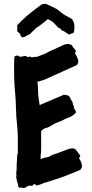

<svg xmlns="http://www.w3.org/2000/svg" viewBox="-20 -972 488 1014"><path d="M54.7 -574.2C54.7 -514.6 64.5 -456.1 64.5 -396.5C64.5 -346.7 74.2 -297.9 74.2 -248C74.2 -220.7 74.2 -193.4 74.2 -166C74.2 -159.2 70.3 -159.2 70.3 -139.6C70.3 -132.8 69.3 -127.9 69.3 -121.1C66.4 -100.6 70.3 -80.1 65.4 -57.6C68.4 -48.8 65.4 -41 65.4 -32.2C65.4 -29.3 69.3 -31.2 69.3 -14.6C77.1 -5.9 72.3 11.7 81.1 19.5C85.9 18.6 86.9 16.6 106.4 21.5C117.2 18.6 124 10.7 134.8 7.8C138.7 10.7 143.6 8.8 150.4 8.8C157.2 5.9 156.2 0 163.1 0C166 1 168 1 170.9 7.8C176.8 7.8 205.1 -1 209 -4.9C223.6 -7.8 235.4 -12.7 248 -16.6C302.7 -33.2 352.5 -52.7 404.3 -75.2C409.2 -82 413.1 -86.9 413.1 -95.7C413.1 -102.5 408.2 -120.1 397.5 -136.7C398.4 -140.6 404.3 -147.5 404.3 -150.4C403.3 -150.4 400.4 -153.3 397.5 -159.2C390.6 -166 390.6 -171.9 375 -186.5C368.2 -186.5 365.2 -188.5 358.4 -189.5C355.5 -186.5 351.6 -185.5 344.7 -186.5C324.2 -178.7 303.7 -169.9 281.2 -162.1C270.5 -158.2 262.7 -158.2 243.2 -146.5C238.3 -143.6 235.4 -142.6 228.5 -141.6C223.6 -138.7 218.8 -140.6 213.9 -138.7C207 -135.7 201.2 -134.8 194.3 -131.8V-147.5C194.3 -152.3 196.3 -157.2 196.3 -164.1C197.3 -178.7 197.3 -192.4 197.3 -205.1V-280.3C208 -288.1 208 -293 222.7 -295.9C241.2 -299.8 257.8 -314.5 275.4 -322.3C286.1 -327.1 294.9 -329.1 305.7 -334C312.5 -336.9 319.3 -341.8 326.2 -344.7C344.7 -352.5 362.3 -355.5 380.9 -377.9C380.9 -386.7 377 -392.6 370.1 -399.4C371.1 -400.4 371.1 -403.3 370.1 -410.2C367.2 -418.9 364.3 -417 364.3 -427.7C364.3 -434.6 349.6 -450.2 350.6 -457C346.7 -460 344.7 -463.9 341.8 -466.8C334 -469.7 325.2 -470.7 317.4 -471.7C274.4 -453.1 232.4 -435.5 189.5 -417C186.5 -436.5 182.6 -457 181.6 -475.6C180.7 -498 180.7 -518.6 177.7 -541C182.6 -541 194.3 -543 197.3 -545.9C211.9 -548.8 222.7 -554.7 235.4 -560.5C286.1 -584 336.9 -605.5 386.7 -628.9C390.6 -635.7 393.6 -640.6 393.6 -649.4C393.6 -656.2 386.7 -672.9 376 -691.4C376 -695.3 381.8 -700.2 381.8 -704.1C379.9 -704.1 377 -707 374 -712.9C367.2 -719.7 363.3 -726.6 358.4 -734.4C356.4 -735.4 352.5 -736.3 345.7 -739.3C341.8 -739.3 336.9 -739.3 333 -740.2C330.1 -737.3 325.2 -737.3 321.3 -737.3C298.8 -726.6 279.3 -717.8 257.8 -708C247.1 -703.1 240.2 -701.2 220.7 -689.5C215.8 -687.5 173.8 -670.9 171.9 -670.9C168 -670.9 167 -673.8 150.4 -668.9C143.6 -668.9 148.4 -675.8 126 -670.9C123 -670.9 119.1 -676.8 111.3 -676.8C108.4 -676.8 108.4 -674.8 85 -671.9C80.1 -674.8 77.1 -678.7 70.3 -678.7C67.4 -678.7 56.6 -674.8 56.6 -673.8C53.7 -657.2 54.7 -594.7 54.7 -574.2ZM72.3 -803.7C79.1 -800.8 83 -796.9 86.9 -792C87.9 -782.2 92.8 -776.4 100.6 -774.4C115.2 -777.3 124 -787.1 138.7 -792C143.6 -796.9 150.4 -806.6 157.2 -809.6C161.1 -816.4 167 -819.3 170.9 -824.2C190.4 -835 213.9 -856.4 232.4 -871.1C241.2 -868.2 249 -860.4 257.8 -857.4C268.6 -846.7 278.3 -835.9 290 -824.2C300.8 -824.2 299.8 -816.4 306.6 -811.5C322.3 -807.6 331.1 -795.9 345.7 -789.1C352.5 -793 358.4 -796.9 366.2 -796.9C373 -803.7 373 -819.3 373 -827.1C373 -852.5 371.1 -850.6 361.3 -870.1C345.7 -881.8 327.1 -887.7 311.5 -899.4C296.9 -910.2 282.2 -924.8 265.6 -931.6C253.9 -938.5 236.3 -945.3 220.7 -952.1C213.9 -951.2 206.1 -951.2 199.2 -948.2C165 -921.9 129.9 -898.4 88.9 -857.4C82 -850.6 77.1 -844.7 70.3 -837.9C73.2 -833 69.3 -812.5 72.3 -803.7Z"/></svg>

Font: Caesar Dressing Cyrillic
Style: Regular
Weight: 400
Designer: Dathan Boardman
Foundry: Open Window
Version: Version 1.00;July 2, 2020;FontCreator 13.0.0.2642 64-bit